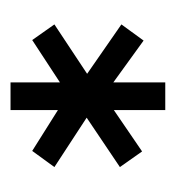

<svg xmlns="http://www.w3.org/2000/svg" viewBox="-4 -803 340 372"><g transform="rotate(-90 166.0 -617.0)"><path d="M28.3 -681.6 59.6 -724.6 138.7 -674.8V-766.6H192.4V-670.9L274.4 -724.6L304.7 -681.6L209 -618.2L304.7 -551.8L273.4 -508.8L192.4 -567.4V-466.8H138.7V-566.4L58.6 -511.7L28.3 -554.7L124 -619.1Z"/></g></svg>

Font: Post No Bills Colombo SemiBold
Style: Regular
Weight: 600
Designer: Kosala Senevirathne, Siva Puranthara, Lasantha Premarathna, Tharique Azeez
Foundry: Mooniak
Version: Version 1.220 ; ttfautohint (v1.6)